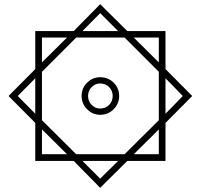

<svg xmlns="http://www.w3.org/2000/svg" viewBox="-20 -714 961 920"><path d="M460 186 333 57H149V-125L21 -254L149 -383V-565H333L460 -694L590 -565H773V-383L901 -254L773 -125V57H590ZM181 25H301L181 -94ZM460 142 546 57H375ZM149 -169V-339L65 -254ZM181 -415 301 -534H181ZM621 25H741V-94ZM345 25H577L741 -138V-370L577 -534H345L181 -370V-138ZM460 -164Q424 -164 397.5 -190.5Q371 -217 371 -254Q371 -292 397.5 -318Q424 -344 460 -344Q498 -344 524.5 -318Q551 -292 551 -254Q551 -217 524.5 -190.5Q498 -164 460 -164ZM460 -194Q486 -194 503 -211.5Q520 -229 520 -254Q520 -279 503 -296.5Q486 -314 460 -314Q436 -314 419 -296.5Q402 -279 402 -254Q402 -229 419 -211.5Q436 -194 460 -194ZM375 -565H546L460 -651ZM773 -169 856 -254 773 -339ZM741 -415V-534H621Z"/></svg>

Font: Noto Naskh Arabic Medium
Style: Regular
Weight: 500
Designer: Monotype Design Team, David Williams, Mohamad Dakak and Nizar Qandah
Foundry: Monotype Imaging Inc.
Version: Version 2.016